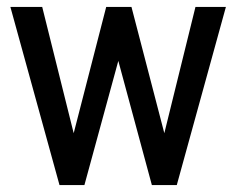

<svg xmlns="http://www.w3.org/2000/svg" viewBox="-20 -535 684 555"><path d="M10 -515H102L193 -150L287 -515H360L455 -150L545 -515H633L491 0H419L322 -359L224 0H152Z"/></svg>

Font: Radio Canada Condensed
Style: Regular
Weight: 400
Width: 3
Designer: Charles Daoud, Etienne Aubert Bonn, Alexandre Saumier Demers, Jacques Le Bailly
Foundry: Radio-Canada
Version: Version 2.104; ttfautohint (v1.8.4.7-5d5b);gftools[0.9.28.de